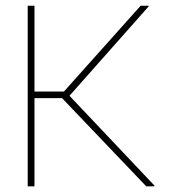

<svg xmlns="http://www.w3.org/2000/svg" viewBox="-20 -660 611 680"><path d="M102.1 -312.5V0H78.1V-639.6H102.1V-335.9H206.5L478 -639.6H506.3L506.8 -637.7L226.1 -320.8L527.3 -2.4L525.9 0H498L199.7 -312.5Z"/></svg>

Font: Yantramanav Thin
Style: Regular
Weight: 250
Version: Version 1.001;PS 1.0;hotconv 1.0.72;makeotf.lib2.5.5900; ttf